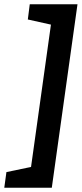

<svg xmlns="http://www.w3.org/2000/svg" viewBox="-93 -724 382 897"><path d="M269 -704 149 153H-73L-63 80L52 56L145 -609L37 -633L46 -704Z"/></svg>

Font: Faustina Light ExtraBold
Style: Italic
Weight: 800
Italic angle: -8°
Version: Version 1.200